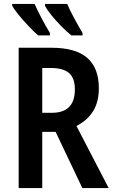

<svg xmlns="http://www.w3.org/2000/svg" viewBox="-20 -957 579 977"><path d="M242 -714Q365 -714 424 -662.5Q483 -611 483 -508Q483 -437 453 -390Q423 -343 369 -316L533 0H399L263 -286H195V0H75V-714ZM239 -611H195V-383H244Q361 -383 361 -502Q361 -560 331 -585.5Q301 -611 239 -611ZM322 -937Q333 -910 355.5 -868Q378 -826 400 -789V-777H343Q319 -796 291.5 -824Q264 -852 241 -880.5Q218 -909 209 -928V-937ZM156 -937Q187 -868 234 -789V-777H174Q153 -795 126 -823.5Q99 -852 75.5 -880.5Q52 -909 42 -928V-937Z"/></svg>

Font: Noto Sans Condensed SemiBold
Style: Regular
Weight: 600
Width: 3
Designer: Monotype Design Team
Foundry: Monotype Imaging Inc.
Version: Version 2.013; ttfautohint (v1.8.4.7-5d5b)